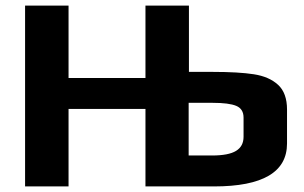

<svg xmlns="http://www.w3.org/2000/svg" viewBox="-20 -669 1090 689"><path d="M70 -649H226V-389H502V-649H658V-411H744Q836 -411 891 -402.5Q946 -394 978 -364.5Q1010 -335 1010 -276V-154Q1010 0 748 0H502V-278H226V0H70ZM741 -111Q800 -111 827 -127.5Q854 -144 854 -178V-247Q854 -278 828 -289Q802 -300 743 -300H657V-111Z"/></svg>

Font: Play
Style: Bold
Weight: 700
Designer: Jonas Hecksher (Cyrillic expansion: Cyreal)
Foundry: Jonas Hecksher, Playtype, e-types AS
Version: Version 2.101; ttfautohint (v1.5.65-e2d9)